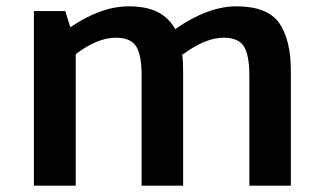

<svg xmlns="http://www.w3.org/2000/svg" viewBox="-20 -586 1020 606"><path d="M898 -362V0H767V-347Q767 -413 749.5 -440Q732 -467 686 -467Q628 -467 557 -414L555 -419Q558 -392 558 -362V0H427V-347Q427 -413 409.5 -440Q392 -467 346 -467Q287 -467 219 -415V0H87V-551H186L202 -500Q299 -566 386 -566Q443 -566 478.5 -547.5Q514 -529 533 -494Q636 -566 726 -566Q824 -566 861 -513.5Q898 -461 898 -362Z"/></svg>

Font: MartelSansBold
Style: Bold
Weight: 700
Designer: Dan Reynolds and Mathieu Réguer
Foundry: Dan Reynolds and Mathieu Réguer
Version: Version 1.002; ttfautohint (v1.1) -l 5 -r 5 -G 72 -x 0 -D la